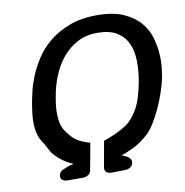

<svg xmlns="http://www.w3.org/2000/svg" viewBox="-76 -741 786 815"><g transform="rotate(-10 316.5 -333.5)"><path d="M514 -132Q480 -101 446 -85Q412 -69 395 -64Q397 -62 400 -61.5Q403 -61 406 -59Q411 -57 415.5 -54.5Q420 -52 424 -49Q428 -45 431.5 -39.5Q435 -34 433 -26Q431 -12 420.5 -6Q410 0 397 0L340 1Q327 1 318.5 -5.5Q310 -12 312 -26L332 -138Q349 -143 367 -151Q382 -157 400 -166Q418 -175 434 -186Q462 -206 484.5 -245.5Q507 -285 521 -361Q529 -407 528 -449.5Q527 -492 512 -524Q497 -556 466 -575Q435 -594 383 -594Q333 -594 295.5 -573.5Q258 -553 231 -520Q204 -487 187 -445Q170 -403 163 -360Q155 -318 155 -290.5Q155 -263 159.5 -244Q164 -225 173 -211.5Q182 -198 193 -185Q204 -172 217 -163.5Q230 -155 243 -150Q257 -144 273 -140Q268 -109 261.5 -76Q255 -43 252 -26Q250 -12 239.5 -5.5Q229 1 216 1H150Q138 1 129 -5Q120 -11 122 -26Q125 -41 140.5 -48Q156 -55 169 -59Q174 -61 179 -61.5Q184 -62 187 -64Q179 -67 166 -74Q153 -81 139 -91.5Q125 -102 112 -116Q99 -130 91 -148Q86 -158 82 -165Q78 -172 73 -179Q68 -187 64 -194.5Q60 -202 57 -213Q50 -235 50 -268.5Q50 -302 61 -361Q63 -371 69 -397.5Q75 -424 88.5 -458Q102 -492 125.5 -529.5Q149 -567 185.5 -597.5Q222 -628 273.5 -648Q325 -668 394 -668Q464 -668 508.5 -648Q553 -628 579 -597.5Q605 -567 615.5 -530Q626 -493 628 -458.5Q630 -424 626.5 -397Q623 -370 621 -359Q615 -330 603.5 -296.5Q592 -263 577.5 -231.5Q563 -200 546.5 -173.5Q530 -147 514 -132Z"/></g></svg>

Font: Jura
Style: Bold Italic
Weight: 700
Designer: Ed Merritt
Foundry: Ten by Twenty
Version: Version 1.007